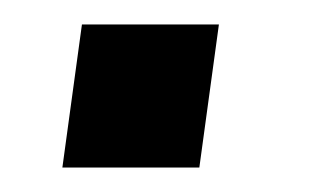

<svg xmlns="http://www.w3.org/2000/svg" viewBox="-20 -137 268 157"><path d="M47 -117H159L143 0H31Z"/></svg>

Font: Archivo Narrow Medium
Style: Italic
Weight: 500
Italic angle: -8°
Designer: Hector Gatti
Foundry: Omnibus-Type
Version: Version 2.001